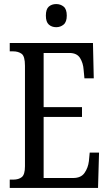

<svg xmlns="http://www.w3.org/2000/svg" viewBox="-20 -926 539 946"><path d="M28 0V-41H45Q72 -41 87.5 -53.5Q103 -66 103 -107V-602Q103 -649 86.5 -661Q70 -673 45 -673H28V-714H438L442 -540H396L392 -582Q390 -615 374.5 -640Q359 -665 322 -665H195V-398H384V-350H195V-49H341Q379 -49 396.5 -74Q414 -99 418 -132L422 -174H468L463 0ZM257 -792Q235 -792 220.5 -805Q206 -818 206 -849Q206 -881 220.5 -893.5Q235 -906 257 -906Q278 -906 293.5 -893.5Q309 -881 309 -849Q309 -818 293.5 -805Q278 -792 257 -792Z"/></svg>

Font: Noto Serif Ethiopic ExtraCondensed
Style: Regular
Weight: 400
Width: 2
Designer: Monotype Design Team
Foundry: Monotype Imaging Inc.
Version: Version 2.102; ttfautohint (v1.8.4.7-5d5b)